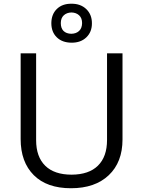

<svg xmlns="http://www.w3.org/2000/svg" viewBox="-20 -1000 768 1030"><path d="M637.2 -713.9V-252Q637.2 -129.9 563.5 -60.1Q489.7 9.8 360.8 9.8Q231.4 9.8 161.1 -60.5Q90.8 -130.9 90.8 -253.9V-713.9H173.8V-248Q173.8 -158.7 222.7 -110.8Q271.5 -63 364.3 -63Q457 -63.5 505.4 -111.3Q554.2 -159.2 554.2 -249V-713.9ZM420.4 -876Q420.4 -903.3 404.3 -918Q388.2 -932.6 363.3 -933.1Q338.4 -932.6 322.3 -918Q306.2 -903.3 306.2 -876Q306.2 -848.6 320.8 -834Q335.9 -819.3 362.3 -818.8Q388.7 -819.3 404.3 -834Q419.9 -848.6 420.4 -876ZM473.1 -875.5Q473.6 -829.1 443.4 -799.8Q413.1 -770.5 363.3 -771Q313.5 -771.5 284.7 -799.8Q255.4 -828.1 255.4 -876Q255.9 -923.8 285.2 -952.1Q314.5 -980.5 363.3 -980Q412.1 -980.5 442.9 -951.2Q473.1 -921.9 473.1 -875.5Z"/></svg>

Font: OpenSans-Regular
Style: Regular
Weight: 400
Foundry: Ascender Corporation
Version: Version 1.10